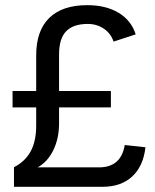

<svg xmlns="http://www.w3.org/2000/svg" viewBox="-20 -718 596 738"><path d="M539.1 -151.9Q530.8 -78.6 487.8 -39.3Q444.8 0 374.5 0H33.7V-75.2Q77.1 -97.7 98.1 -136.7Q119.1 -175.8 119.1 -234.9V-305.2H28.3V-368.2H119.1V-504.9Q119.1 -600.1 169.4 -649.2Q219.7 -698.2 315.4 -698.2Q387.2 -698.2 436 -668.7Q484.9 -639.2 501.5 -585.9L416.5 -558.1Q406.2 -589.4 379.2 -607.7Q352.1 -626 317.4 -626Q261.7 -626 234.4 -597.9Q207 -569.8 207 -508.8V-368.2H406.2V-305.2H207V-243.7Q207 -185.5 184.6 -140.1Q162.1 -94.7 124.5 -74.7H360.4Q445.3 -74.7 459.5 -160.6Z"/></svg>

Font: Liberation Sans
Style: Regular
Weight: 400
Designer: Steve Matteson
Foundry: Ascender Corporation
Version: Version 2.00.1